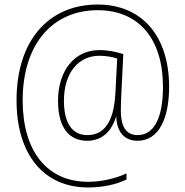

<svg xmlns="http://www.w3.org/2000/svg" viewBox="-20 -730 817 847"><path d="M726 -347C726 -569 608 -710 411 -710C199 -710 53 -557 53 -287C53 -53 169 97 369 97C433 97 492 84 538 62V35C489 58 426 72 369 72C186 72 80 -65 80 -287C80 -538 214 -685 411 -685C596 -685 699 -554 699 -347C699 -213 661 -134 587 -134C534 -134 513 -175 513 -243C513 -272 515 -308 516 -331L524 -491C495 -501 458 -509 418 -509C310 -509 236 -420 236 -285C236 -169 283 -109 365 -109C419 -109 468 -138 492 -215H493C495 -148 529 -109 587 -109C680 -109 726 -206 726 -347ZM262 -285C262 -410 327 -484 418 -484C449 -484 474 -479 497 -472L489 -319C482 -189 438 -134 365 -134C297 -134 262 -190 262 -285Z"/></svg>

Font: Noto Sans Sinhala SemiCondensed Thin
Style: Regular
Weight: 100
Width: 4
Designer: Jelle Bosma - Monotype Design Team
Foundry: Monotype Imaging Inc.
Version: Version 2.006